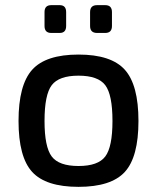

<svg xmlns="http://www.w3.org/2000/svg" viewBox="-20 -713 610 746"><path d="M179 -693H212Q237 -693 237 -666V-612Q237 -585 212 -585H179Q153 -585 153 -612V-666Q153 -693 179 -693ZM357 -693H389Q415 -693 415 -666V-612Q415 -585 389 -585H357Q330 -585 330 -612V-666Q330 -693 357 -693ZM105 -442Q158 -501 285 -501Q412 -501 465 -442Q518 -383 518 -243Q518 -103 465 -45Q412 13 285 13Q158 13 105 -45Q52 -103 52 -243Q52 -383 105 -442ZM153 -243Q153 -142 181 -105Q209 -68 285 -68Q361 -68 389 -105Q417 -142 417 -243Q417 -345 389 -382Q361 -419 285 -419Q209 -419 181 -382Q153 -345 153 -243Z"/></svg>

Font: Exo 2.0 Medium
Style: Regular
Weight: 500
Designer: Natanael Gama
Version: Version 1.001;PS 001.001;hotconv 1.0.70;makeotf.lib2.5.58329